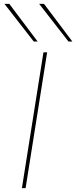

<svg xmlns="http://www.w3.org/2000/svg" viewBox="-20 -970 393 990"><path d="M93 0 204 -700H223L112 0ZM154 -756 3 -950H28L174 -756ZM333 -756 182 -950H207L353 -756Z"/></svg>

Font: Georama Extra Expanded Thin
Style: Italic
Weight: 100
Width: 8
Italic angle: -9°
Designer: Jean-Baptiste Levee
Foundry: Production Type
Version: Version 1.000